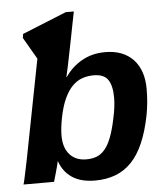

<svg xmlns="http://www.w3.org/2000/svg" viewBox="-52 -772 716 828"><g transform="rotate(-5 305.5 -358.0)"><path d="M417.5 -538.1Q495.6 -538.1 539.6 -491.2Q582 -444.8 582 -365.2Q582 -336.9 579.6 -308.6Q577.1 -280.3 571.8 -252Q558.1 -182.6 536.6 -133.1Q515.1 -83.5 484.9 -51.8Q454.1 -20 414.8 -5.1Q375.5 9.8 326.7 9.8Q265.6 9.8 227.5 -15.6Q189.5 -41 173.8 -86.9H172.9Q168 -64.5 160.6 -39.3Q153.3 -14.2 149.4 0H17.1Q19.5 -6.8 23.4 -25.1Q27.3 -43.5 32.2 -66.4Q37.1 -89.4 41 -108.9L124 -535.6L69.3 -629.9L71.8 -647L263.2 -724.6H298.3Q292 -692.9 286.6 -665.8Q281.2 -638.7 276.9 -615.7Q267.6 -569.8 261.5 -539.1Q255.4 -508.3 251.5 -489.7Q249.5 -481.4 245.8 -464.4Q242.2 -447.3 241.7 -445.8H243.7Q272 -487.8 316.2 -512.9Q360.4 -538.1 417.5 -538.1ZM358.9 -442.9Q333 -442.9 309.8 -434.8Q286.6 -426.8 267.1 -407.2Q247.6 -387.7 232.2 -354.2Q216.8 -320.8 207 -270.5Q198.7 -226.1 198.7 -195.8Q198.7 -143.1 224.9 -113.8Q251 -84.5 296.9 -84.5Q321.8 -84.5 341.6 -92Q361.3 -99.6 377.4 -118.7Q393.1 -137.2 405.5 -169.7Q418 -202.1 428.2 -252Q439 -300.8 439 -338.9Q439 -390.1 421.6 -416.5Q404.3 -442.9 358.9 -442.9Z"/></g></svg>

Font: Arimo
Style: Italic
Weight: 400
Italic angle: -12°
Designer: Steve Matteson
Foundry: Monotype Imaging Inc.
Version: Version 1.33